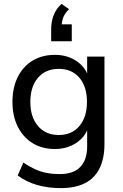

<svg xmlns="http://www.w3.org/2000/svg" viewBox="-20 -778 630 987"><path d="M292 189Q227 189 171 173Q115 157 71 124L100 58Q130 78 159.5 91.5Q189 105 220.5 111Q252 117 286 117Q357 117 392.5 80.5Q428 44 428 -26V-134H437Q423 -78 374.5 -45Q326 -12 262 -12Q196 -12 147 -42.5Q98 -73 71 -127.5Q44 -182 44 -254Q44 -327 71 -381.5Q98 -436 147 -466Q196 -496 262 -496Q327 -496 375 -463Q423 -430 437 -374H428V-487H517V-38Q517 37 491.5 88Q466 139 416 164Q366 189 292 189ZM282 -84Q349 -84 388 -130Q427 -176 427 -254Q427 -333 388 -378.5Q349 -424 282 -424Q215 -424 175.5 -378.5Q136 -333 136 -254Q136 -176 175.5 -130Q215 -84 282 -84ZM243 -566V-628Q243 -666 255.5 -699Q268 -732 296 -758L335 -731Q312 -708 304.5 -686.5Q297 -665 297 -642L275 -653H349V-566Z"/></svg>

Font: Nunito Sans 12pt Medium
Style: Regular
Weight: 500
Designer: Vernon Adams
Foundry: Vernon Adams
Version: Version 3.101;gftools[0.9.27]